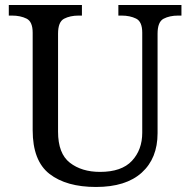

<svg xmlns="http://www.w3.org/2000/svg" viewBox="-20 -734 757 764"><path d="M362 10Q244 10 177 -42Q110 -94 110 -216V-604Q110 -648 85.5 -660Q61 -672 28 -672H15V-714H306V-672H293Q259 -672 235 -659.5Q211 -647 211 -600V-210Q211 -123 258 -86.5Q305 -50 378 -50Q464 -50 505 -94Q546 -138 546 -206V-604Q546 -648 521.5 -660Q497 -672 464 -672H451V-714H702V-672H689Q655 -672 631 -659.5Q607 -647 607 -600V-204Q607 -104 544 -47Q481 10 362 10Z"/></svg>

Font: Noto Serif NP Hmong
Style: Regular
Weight: 400
Designer: Dalton Maag Ltd
Foundry: Dalton Maag Ltd
Version: Version 1.001